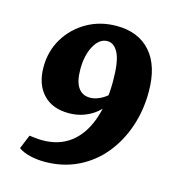

<svg xmlns="http://www.w3.org/2000/svg" viewBox="-85 -591 623 675"><g transform="rotate(15 226.5 -253.5)"><path d="M136 10Q109 10 83.5 4Q58 -2 41 -14L62 -65Q70 -64 83.5 -62.5Q97 -61 110 -61Q169 -61 210.5 -92Q252 -123 274 -182.5Q296 -242 296 -326Q296 -397 281 -427Q266 -457 241 -457Q212 -457 193 -422.5Q174 -388 174 -337Q174 -293 189 -271Q204 -249 232 -249Q249 -249 266.5 -257Q284 -265 299 -279L301 -247Q293 -228 274 -212Q255 -196 229.5 -186.5Q204 -177 174 -177Q114 -177 80.5 -213Q47 -249 47 -311Q47 -369 75 -415.5Q103 -462 151 -489.5Q199 -517 259 -517Q338 -517 382.5 -467Q427 -417 427 -322Q427 -254 406.5 -194Q386 -134 348 -88Q310 -42 256 -16Q202 10 136 10Z"/></g></svg>

Font: Rasa
Style: Bold Italic
Weight: 700
Italic angle: -7.10001°
Designer: Anna Giedrys (Yrsa+Rasa design), David Brezina (Yrsa art-direction, Rasa art-direction, design)
Foundry: Rosetta Type Foundry
Version: Version 2.004